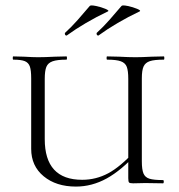

<svg xmlns="http://www.w3.org/2000/svg" viewBox="-20 -676 660 708"><path d="M375 -456Q373 -456 373 -462Q373 -468 375 -468L419 -467Q455 -465 480 -465Q502 -465 540 -467L584 -468Q586 -468 586 -462Q586 -456 584 -456Q549 -456 532.5 -450.5Q516 -445 509.5 -431Q503 -417 503 -387V-81Q503 -51 509 -36.5Q515 -22 531 -17Q547 -12 581 -12Q584 -12 584 -6Q584 0 581 0L516 -1L471 0Q459 0 456 -3Q453 -6 453 -19V-385Q453 -415 447.5 -429.5Q442 -444 425.5 -450Q409 -456 375 -456ZM260 12Q187 12 141 -26Q95 -64 95 -127V-387Q95 -417 90 -431Q85 -445 71.5 -450.5Q58 -456 29 -456Q27 -456 27 -462Q27 -468 29 -468L68 -467Q102 -465 120 -465Q145 -465 183 -467L225 -468Q227 -468 227 -462Q227 -456 225 -456Q191 -456 174 -450Q157 -444 151 -429.5Q145 -415 145 -385V-163Q145 -13 283 -13Q334 -13 379 -37Q424 -61 478 -120L487 -113Q428 -48 373.5 -18Q319 12 260 12ZM225 -545Q221 -545 219.5 -549.5Q218 -554 221 -556Q243 -576 266.5 -602.5Q290 -629 311 -654Q314 -658 333.5 -654Q353 -650 368.5 -643.5Q384 -637 378 -634Q292 -593 226 -545ZM342 -545Q338 -545 336.5 -549.5Q335 -554 338 -556Q360 -576 383.5 -602.5Q407 -629 428 -654Q431 -658 450.5 -654Q470 -650 485.5 -643.5Q501 -637 495 -634Q409 -593 343 -545Z"/></svg>

Font: Cormorant Unicase Light
Style: Regular
Weight: 300
Designer: Christian Thalmann (Catharsis Fonts)
Foundry: Catharsis Fonts
Version: Version 4.000